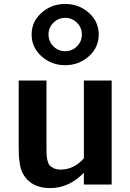

<svg xmlns="http://www.w3.org/2000/svg" viewBox="-20 -940 663 978"><path d="M372.1 -704.1Q397 -729 397 -764.2Q397 -799.3 372.1 -824.2Q347.2 -849.1 312 -849.1Q276.9 -849.1 252 -824.2Q227.1 -799.3 227.1 -764.2Q227.1 -729 252 -704.1Q276.9 -679.2 312 -679.2Q347.2 -679.2 372.1 -704.1ZM432.4 -875Q482.9 -830.1 482.9 -764.2Q482.9 -698.2 432.4 -653.1Q381.8 -607.9 312 -607.9Q242.2 -607.9 191.7 -653.1Q141.1 -698.2 141.1 -764.2Q141.1 -830.1 191.7 -875Q242.2 -919.9 312 -919.9Q381.8 -919.9 432.4 -875ZM216.8 -180.2Q216.8 -161.1 217.5 -149.9Q218.3 -138.7 221.9 -122.6Q225.6 -106.4 232.9 -97.9Q240.2 -89.4 254.4 -82.8Q268.6 -76.2 289.1 -76.2Q356 -76.2 407.2 -133.3V-529.8H548.8V0H407.2V-60.1Q331.5 18.1 234.9 18.1Q159.2 18.1 117.2 -26.9Q102.1 -43.5 93 -63.2Q84 -83 80.3 -109.4Q76.7 -135.7 75.9 -153.6Q75.2 -171.4 75.2 -204.1V-529.8H216.8Z"/></svg>

Font: Aurulent Sans
Style: Bold
Weight: 700
Version: Version 2007.05.04